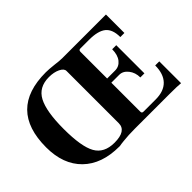

<svg xmlns="http://www.w3.org/2000/svg" viewBox="-114 -865 1133 1133"><g transform="rotate(-45 452.5 -298.5)"><path d="M339 10Q193 10 111.5 -70Q30 -150 30 -292Q30 -607 342 -607Q366 -607 411 -602Q446 -597 471 -597H834V-443H800Q800 -507 766.5 -534.5Q733 -562 658 -562H585Q572 -562 572 -548V-325H638Q672 -325 693.5 -352Q715 -379 715 -426H749V-191H715Q715 -232 692 -261Q669 -290 638 -290H572V-48Q572 -35 585 -35H687Q756 -35 791.5 -72Q827 -109 827 -179H861V3Q836 0 766 0H479Q423 0 380 5Q369 6 358.5 7.5Q348 9 344 10ZM335 -26Q434 -26 434 -90V-526Q434 -546 405 -560Q376 -574 335 -574Q250 -574 215 -507.5Q180 -441 180 -296Q180 -148 214.5 -87Q249 -26 335 -26Z"/></g></svg>

Font: UnnaBold
Style: Bold
Weight: 700
Designer: Jorge de Buen Unna
Foundry: Omnibus-Type
Version: Version 2.008;hotconv 1.0.109;makeotfexe 2.5.65596